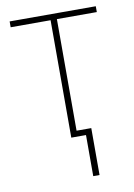

<svg xmlns="http://www.w3.org/2000/svg" viewBox="-81 -581 567 810"><g transform="rotate(-10 202.5 -176.0)"><path d="M387 -528V-503H216V-25H279V176H252V0H189V-503H18V-528Z"/></g></svg>

Font: Noto Sans Display Thin
Style: Regular
Weight: 250
Designer: Monotype Design Team
Foundry: Monotype Imaging Inc.
Version: Version 1.900